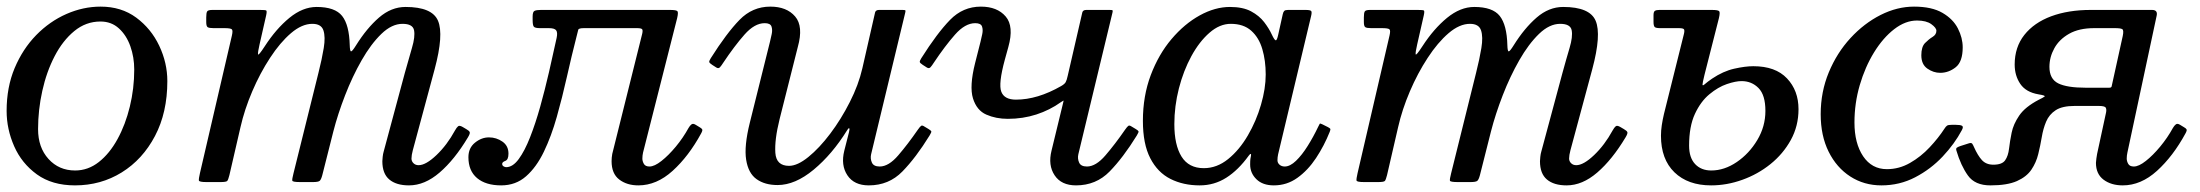

<svg xmlns="http://www.w3.org/2000/svg" viewBox="-22 -550 6646 580"><path d="M-2 -215Q-2 -286.5 22.2 -344.2Q46.5 -402 87.2 -443.8Q128 -485.5 178.8 -507.8Q229.5 -530 282 -530Q344.5 -530 389.5 -496.8Q434.5 -463.5 459 -411.8Q483.5 -360 483.5 -305Q483.5 -210 446.2 -139.2Q409 -68.5 345.8 -29.2Q282.5 10 204.5 10Q135.5 10 89.5 -23.2Q43.5 -56.5 20.8 -108.2Q-2 -160 -2 -215ZM93 -160Q93 -104.5 124.5 -69.8Q156 -35 205 -35Q244 -35 276.5 -60.5Q309 -86 333 -129.8Q357 -173.5 370.2 -228Q383.5 -282.5 383.5 -340Q383.5 -377 371.8 -410.2Q360 -443.5 337.2 -464.2Q314.5 -485 281.5 -485Q237.5 -485 202.5 -456.2Q167.5 -427.5 143 -380.2Q118.5 -333 105.8 -275.5Q93 -218 93 -160Z M620 -520H763Q779 -520 782 -518.5Q785 -517 782 -503.5L762 -415.5Q756.5 -391.5 757.5 -386Q758.5 -380.5 778 -410.5Q812 -463 852.2 -496Q892.5 -529 934.5 -529Q990 -529 1011.5 -501.8Q1033 -474.5 1034.5 -413.5Q1035 -395 1038.5 -394.8Q1042 -394.5 1053.5 -413Q1086 -465 1123 -497Q1160 -529 1203 -529Q1283.5 -529 1301.2 -487.2Q1319 -445.5 1291 -341L1225 -96Q1221 -81 1221 -71Q1221 -63 1227 -57Q1233 -51 1242.5 -51Q1264.5 -51 1296.5 -81.5Q1328.5 -112 1352.5 -156Q1357.5 -165 1361.8 -168.5Q1366 -172 1375.5 -166.5L1386.5 -160Q1395.5 -155 1397 -150.8Q1398.5 -146.5 1391.5 -135Q1351 -67.5 1306 -28.8Q1261 10 1213.5 10Q1175 10 1154 -7.8Q1133 -25.5 1133 -63Q1133 -67 1134 -76.2Q1135 -85.5 1137 -92L1201 -330Q1212.5 -372 1222.5 -405.5Q1232.5 -439 1228.8 -458.5Q1225 -478 1194 -478Q1161.5 -478 1130 -447.5Q1098.5 -417 1070.5 -368Q1042.5 -319 1020.5 -262.2Q998.5 -205.5 985 -153L951.5 -20.5Q948 -7.5 943.8 -3.8Q939.5 0 923 0H885Q862 0 861 -4.2Q860 -8.5 864.5 -26L940 -330Q950.5 -371.5 956 -405Q961.5 -438.5 955 -458.2Q948.5 -478 921.5 -478Q890 -478 857 -449.8Q824 -421.5 793.8 -375.2Q763.5 -329 740 -274Q716.5 -219 704.5 -166L671 -21Q667.5 -7 664.5 -3.5Q661.5 0 644 0H602Q579.5 0 578.8 -4.8Q578 -9.5 582 -27L678.5 -442.5Q682 -457.5 678.5 -461.2Q675 -465 656 -465H623Q610 -465 605.5 -467.8Q601 -470.5 601 -483.5V-497.5Q601 -511 603.8 -515.5Q606.5 -520 620 -520Z M1393 -75Q1393 -103 1412.8 -119Q1432.5 -135 1455 -135Q1477.5 -135 1495.8 -122.2Q1514 -109.5 1514 -86Q1514 -67.5 1504.5 -64Q1495 -60.5 1495 -55Q1495 -50 1499.2 -47.5Q1503.5 -45 1507 -45Q1527 -45 1545 -69.5Q1563 -94 1579.2 -135.2Q1595.5 -176.5 1609.8 -227.5Q1624 -278.5 1636.5 -332.5Q1649 -386.5 1659.5 -435.5Q1663 -452 1658 -458.5Q1653 -465 1636 -465H1609.5Q1594 -465 1590.5 -469.5Q1587 -474 1587 -490V-500Q1587 -514.5 1592.8 -517.2Q1598.5 -520 1612 -520H2002Q2021.5 -520 2024.5 -516Q2027.5 -512 2023.5 -495L1920.5 -89Q1919.5 -85 1919 -80Q1918.5 -75 1918.5 -71Q1918.5 -63 1923 -55Q1927.5 -47 1940 -47Q1955 -47 1976.2 -63.8Q1997.5 -80.5 2019.5 -107Q2041.5 -133.5 2058 -163.5Q2062 -170.5 2066.8 -174.2Q2071.5 -178 2079.5 -173L2091 -166Q2097.5 -162.5 2099.2 -159.2Q2101 -156 2096 -147Q2058.5 -78 2010 -34Q1961.5 10 1906.5 10Q1871.5 10 1848.5 -7.8Q1825.5 -25.5 1825.5 -63Q1825.5 -67 1826 -73.8Q1826.5 -80.5 1827.5 -85L1918 -448Q1920.5 -459 1917.5 -462Q1914.5 -465 1902 -465H1742Q1726 -465 1724.8 -460Q1723.5 -455 1719.5 -439Q1704.5 -380.5 1690.5 -318Q1676.5 -255.5 1660 -197Q1643.5 -138.5 1621 -91.8Q1598.5 -45 1567.2 -17.5Q1536 10 1492 10Q1445.5 10 1419.2 -12Q1393 -34 1393 -75Z M2125 -374Q2173 -450 2212 -490Q2251 -530 2305 -530Q2354.5 -530 2380 -500.2Q2405.5 -470.5 2388 -408L2333 -190Q2317.5 -127.5 2320.2 -88.2Q2323 -49 2361.5 -49Q2387 -49 2420 -75.8Q2453 -102.5 2486 -146.2Q2519 -190 2545.2 -241.8Q2571.5 -293.5 2583 -343.5L2621.5 -512.5Q2623.5 -520 2633.5 -520H2704Q2711.5 -520 2712.8 -518.8Q2714 -517.5 2712.5 -511.5L2609.5 -84Q2606.5 -71 2611.8 -59Q2617 -47 2635.5 -47Q2662.5 -47 2691.5 -80.8Q2720.5 -114.5 2750.5 -158Q2757.5 -168 2760.8 -170Q2764 -172 2770 -168L2782.5 -160.5Q2790 -156 2791.2 -153.5Q2792.5 -151 2786 -140.5Q2745 -74 2704 -32Q2663 10 2602.5 10Q2558 10 2537.8 -20.5Q2517.5 -51 2528.5 -95L2542.5 -150Q2545.5 -161.5 2543.2 -162.5Q2541 -163.5 2537 -156.5Q2492 -84 2436 -37.5Q2380 9 2327 9Q2288.5 9 2263.5 -8.8Q2238.5 -26.5 2232 -67.5Q2225.5 -108.5 2243 -179L2304 -424Q2306.5 -434 2309.2 -447Q2312 -460 2308.5 -470Q2305 -480 2288 -480Q2257.5 -480 2227 -445.5Q2196.5 -411 2162.5 -360Q2157.5 -352 2153 -347Q2148.5 -342 2142 -346L2129.5 -354Q2121 -359.5 2120.5 -362.8Q2120 -366 2125 -374Z M2761 -374Q2809 -450 2848 -490Q2887 -530 2941 -530Q2990.5 -530 3016 -500.2Q3041.5 -470.5 3024 -408L3013.5 -370Q2993.5 -296.5 3002.8 -272.8Q3012 -249 3047 -249Q3112 -249 3183.5 -290Q3194 -296 3197.2 -301.8Q3200.5 -307.5 3203.5 -321.5L3247.5 -512.5Q3249.5 -520 3259.5 -520H3330Q3337.5 -520 3338.8 -518.8Q3340 -517.5 3338.5 -511.5L3235.5 -84Q3232.5 -71 3237.8 -59Q3243 -47 3261.5 -47Q3288.5 -47 3317.5 -80.8Q3346.5 -114.5 3376.5 -158Q3383.5 -168 3386.8 -170Q3390 -172 3396 -168L3408.5 -160.5Q3416 -156 3417.2 -153.5Q3418.5 -151 3412 -140.5Q3371 -74 3330 -32Q3289 10 3228.5 10Q3184 10 3163.8 -20.5Q3143.5 -51 3154.5 -95L3188.5 -235Q3191.5 -246.5 3190.5 -246.2Q3189.5 -246 3183 -241.5Q3149.5 -217.5 3108.8 -204.2Q3068 -191 3022.5 -191Q2986.5 -191 2957.5 -203.8Q2928.5 -216.5 2917.2 -252.8Q2906 -289 2923.5 -359L2940 -424Q2942.5 -434 2945.2 -447Q2948 -460 2944.5 -470Q2941 -480 2924 -480Q2893.5 -480 2863 -445.5Q2832.5 -411 2798.5 -360Q2793.5 -352 2789 -347Q2784.5 -342 2778 -346L2765.5 -354Q2757 -359.5 2756.5 -362.8Q2756 -366 2761 -374Z M3995 -152Q3978 -109.5 3953.5 -72.5Q3929 -35.5 3897.2 -12.8Q3865.5 10 3826 10Q3792.5 10 3773.5 -8.5Q3754.5 -27 3754.5 -53Q3754.5 -64 3755.2 -69.8Q3756 -75.5 3757 -79.5Q3758 -85 3756 -85Q3754 -85 3750 -79.5Q3719 -36.5 3682.5 -13.2Q3646 10 3602 10Q3552.5 10 3513.8 -9.5Q3475 -29 3452.8 -72Q3430.5 -115 3430.5 -185Q3430.5 -260 3454.2 -323Q3478 -386 3517 -432Q3556 -478 3602.2 -503.5Q3648.5 -529 3693.5 -529Q3732.5 -529 3757.2 -515.8Q3782 -502.5 3796.8 -483.2Q3811.5 -464 3820 -445.5Q3828 -428.5 3831.8 -428.2Q3835.5 -428 3839 -444L3853 -507Q3854.5 -514 3857.5 -517Q3860.5 -520 3869 -520H3921.5Q3936.5 -520 3939 -516.5Q3941.5 -513 3938.5 -501L3839 -84Q3838 -80 3837.5 -75Q3837 -70 3837 -66Q3837 -58 3843.2 -52.5Q3849.5 -47 3859 -47Q3875 -47 3893 -64.2Q3911 -81.5 3928.2 -109Q3945.5 -136.5 3960 -167Q3963 -173.5 3964.5 -175.8Q3966 -178 3972.5 -174.5L3989.5 -166Q3996 -162.5 3996.8 -160.5Q3997.5 -158.5 3995 -152ZM3801.5 -325Q3801.5 -367 3791.2 -401.8Q3781 -436.5 3757.8 -457.2Q3734.5 -478 3696 -478Q3662.5 -478 3631.8 -451.2Q3601 -424.5 3577 -380.5Q3553 -336.5 3539.2 -282.8Q3525.5 -229 3525.5 -175Q3525.5 -112 3547.2 -77Q3569 -42 3614.5 -42Q3654 -42 3688 -69.5Q3722 -97 3747.5 -140.8Q3773 -184.5 3787.2 -233.5Q3801.5 -282.5 3801.5 -325Z M4117 -520H4260Q4276 -520 4279 -518.5Q4282 -517 4279 -503.5L4259 -415.5Q4253.5 -391.5 4254.5 -386Q4255.5 -380.5 4275 -410.5Q4309 -463 4349.2 -496Q4389.5 -529 4431.5 -529Q4487 -529 4508.5 -501.8Q4530 -474.5 4531.5 -413.5Q4532 -395 4535.5 -394.8Q4539 -394.5 4550.5 -413Q4583 -465 4620 -497Q4657 -529 4700 -529Q4780.5 -529 4798.2 -487.2Q4816 -445.5 4788 -341L4722 -96Q4718 -81 4718 -71Q4718 -63 4724 -57Q4730 -51 4739.5 -51Q4761.5 -51 4793.5 -81.5Q4825.5 -112 4849.5 -156Q4854.5 -165 4858.8 -168.5Q4863 -172 4872.5 -166.5L4883.5 -160Q4892.5 -155 4894 -150.8Q4895.5 -146.5 4888.5 -135Q4848 -67.5 4803 -28.8Q4758 10 4710.5 10Q4672 10 4651 -7.8Q4630 -25.5 4630 -63Q4630 -67 4631 -76.2Q4632 -85.5 4634 -92L4698 -330Q4709.5 -372 4719.5 -405.5Q4729.5 -439 4725.8 -458.5Q4722 -478 4691 -478Q4658.5 -478 4627 -447.5Q4595.5 -417 4567.5 -368Q4539.5 -319 4517.5 -262.2Q4495.5 -205.5 4482 -153L4448.5 -20.5Q4445 -7.5 4440.8 -3.8Q4436.5 0 4420 0H4382Q4359 0 4358 -4.2Q4357 -8.5 4361.5 -26L4437 -330Q4447.5 -371.5 4453 -405Q4458.5 -438.5 4452 -458.2Q4445.5 -478 4418.5 -478Q4387 -478 4354 -449.8Q4321 -421.5 4290.8 -375.2Q4260.5 -329 4237 -274Q4213.5 -219 4201.5 -166L4168 -21Q4164.5 -7 4161.5 -3.5Q4158.5 0 4141 0H4099Q4076.5 0 4075.8 -4.8Q4075 -9.5 4079 -27L4175.5 -442.5Q4179 -457.5 4175.5 -461.2Q4172 -465 4153 -465H4120Q4107 -465 4102.5 -467.8Q4098 -470.5 4098 -483.5V-497.5Q4098 -511 4100.8 -515.5Q4103.5 -520 4117 -520Z M5004.5 -205.5 5065 -448Q5067.5 -459 5064.5 -462Q5061.5 -465 5049 -465H4993Q4980.5 -465 4976.8 -468.2Q4973 -471.5 4973 -484V-504Q4973 -514.5 4977.2 -517.2Q4981.5 -520 4991 -520H5149Q5168.5 -520 5171.5 -516Q5174.5 -512 5170.5 -495L5127 -324Q5121 -299.5 5121 -294.5Q5121 -289.5 5128.2 -296Q5135.5 -302.5 5150 -312.5Q5183.5 -335 5216.8 -342.5Q5250 -350 5274.5 -350Q5341.5 -350 5376.2 -313.2Q5411 -276.5 5411 -220Q5411 -169.5 5387.8 -127.2Q5364.5 -85 5326.2 -54.2Q5288 -23.5 5241.2 -6.8Q5194.5 10 5147 10Q5077 10 5036.2 -29.5Q4995.5 -69 4995.5 -140Q4995.5 -155.5 4998 -172Q5000.5 -188.5 5004.5 -205.5ZM5080.5 -110Q5080.5 -73.5 5098.8 -54.2Q5117 -35 5147.5 -35Q5187 -35 5224.5 -60.5Q5262 -86 5286.5 -127Q5311 -168 5311 -215Q5311 -263 5290.2 -284Q5269.5 -305 5239 -305Q5221 -305 5194.5 -296Q5168 -287 5141.8 -265.2Q5115.5 -243.5 5098 -205.8Q5080.5 -168 5080.5 -110Z M5907 -407Q5907 -363.5 5885.8 -346.8Q5864.5 -330 5839 -330Q5818.5 -330 5800.2 -342.8Q5782 -355.5 5782 -383Q5782 -408.5 5793.2 -420Q5804.5 -431.5 5816 -438.5Q5827.5 -445.5 5827.5 -457Q5827.5 -466 5812.2 -477Q5797 -488 5769 -488Q5734 -488 5700.2 -462Q5666.5 -436 5639.2 -391.8Q5612 -347.5 5596 -292.8Q5580 -238 5580 -180Q5580 -117 5606.2 -78Q5632.5 -39 5678 -39Q5715 -39 5747.8 -57.8Q5780.5 -76.5 5807 -104.8Q5833.5 -133 5852 -161.5Q5856 -168 5859.8 -170.5Q5863.5 -173 5874.5 -173H5885Q5900 -173 5905 -170Q5910 -167 5904.5 -157Q5882.5 -115.5 5846.5 -77.2Q5810.5 -39 5763.5 -14.5Q5716.5 10 5661.5 10Q5609 10 5567.5 -16.8Q5526 -43.5 5502 -91.8Q5478 -140 5478 -205Q5478 -272.5 5502.5 -331.5Q5527 -390.5 5568 -435Q5609 -479.5 5659 -504.8Q5709 -530 5760 -530Q5813.5 -530 5845.8 -511.2Q5878 -492.5 5892.5 -464Q5907 -435.5 5907 -407Z M5888 -95Q5886 -101.5 5889.5 -104Q5893 -106.5 5900.5 -109L5925.5 -117Q5933 -119.5 5935.8 -115.8Q5938.5 -112 5941 -106Q5952.5 -80 5965.2 -66.2Q5978 -52.5 5999.5 -52.5Q6026 -52.5 6035.2 -65.8Q6044.5 -79 6047 -101Q6049.5 -123 6054.8 -149Q6060 -175 6077.8 -201Q6095.5 -227 6136.5 -248.5Q6151 -255.5 6154.5 -258.5Q6158 -261.5 6136 -265Q6098 -271.5 6081 -296.5Q6064 -321.5 6064 -355Q6064 -407.5 6093.2 -444.5Q6122.5 -481.5 6174.2 -500.8Q6226 -520 6294 -520H6479Q6496.5 -520 6493 -503L6404.5 -89Q6403.5 -85 6403 -80Q6402.5 -75 6402.5 -71Q6402.5 -63 6407 -55Q6411.5 -47 6424 -47Q6439 -47 6460.2 -63.8Q6481.5 -80.5 6503.5 -107Q6525.5 -133.5 6542 -163.5Q6546 -170.5 6550.8 -174.2Q6555.5 -178 6563.5 -173L6575 -166Q6581.5 -162.5 6583.2 -159.2Q6585 -156 6580 -147Q6542.5 -78 6494 -34Q6445.5 10 6390.5 10Q6355.5 10 6332.5 -7.2Q6309.5 -24.5 6309.5 -58Q6309.5 -62 6310.8 -71.2Q6312 -80.5 6313 -85L6340 -210Q6342 -219.5 6339 -224.8Q6336 -230 6317.5 -230H6245.5Q6207.5 -230 6187.8 -217Q6168 -204 6159 -182.5Q6150 -161 6145.8 -135.5Q6141.5 -110 6135.2 -84.5Q6129 -59 6114.5 -37.5Q6100 -16 6070.8 -3Q6041.5 10 5990.5 10Q5944 10 5922.8 -19.8Q5901.5 -49.5 5888 -95ZM6390.5 -441.5Q6394 -458.5 6389.2 -461.8Q6384.5 -465 6367 -465H6304Q6258.5 -465 6228.5 -448Q6198.5 -431 6183.8 -404.2Q6169 -377.5 6169 -348Q6169 -311.5 6195.5 -298.2Q6222 -285 6279 -285H6349.5Q6356.5 -285 6357 -289.5Z"/></svg>

Font: Besley
Style: Italic
Weight: 400
Italic angle: -13°
Designer: Owen Earl
Foundry: indestructible type*
Version: Version 4.000; ttfautohint (v1.8.4.7-5d5b)